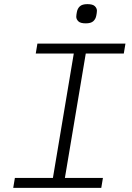

<svg xmlns="http://www.w3.org/2000/svg" viewBox="-20 -909 640 929"><path d="M44 0 52 -48H236L337 -650H153L161 -698H587L579 -650H395L294 -48H478L470 0ZM395 -796Q369 -796 359 -806Q349 -816 349 -828Q349 -833 350 -839.5Q351 -846 352 -851Q355 -868 366.5 -878.5Q378 -889 403 -889Q429 -889 439 -879Q449 -869 449 -857Q449 -852 448 -845.5Q447 -839 446 -834Q443 -817 431.5 -806.5Q420 -796 395 -796Z"/></svg>

Font: IBM Plex Mono Light
Style: Italic
Weight: 300
Italic angle: -9°
Monospace: yes
Designer: Mike Abbink, Paul van der Laan, Pieter van Rosmalen
Foundry: Bold Monday
Version: Version 2.3